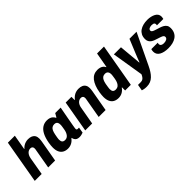

<svg xmlns="http://www.w3.org/2000/svg" viewBox="124 -1773 3020 3020"><g transform="rotate(-45 1634.0 -262.5)"><path d="M9 0 135 -724H290L246 -472H251Q269 -493 292 -508Q315 -523 342 -531Q369 -539 397 -539Q440 -539 470 -525.5Q500 -512 515.5 -485.5Q531 -459 531 -418Q531 -404 529 -388.5Q527 -373 525 -357L462 0H308L366 -332Q368 -340 368.5 -347Q369 -354 369 -360Q369 -377 363.5 -388Q358 -399 347 -405Q336 -411 319 -411Q300 -411 283 -403Q266 -395 252.5 -380.5Q239 -366 229.5 -345.5Q220 -325 215 -300L163 0Z M739 12Q690 12 654 -8.5Q618 -29 599 -69Q580 -109 580 -168Q580 -191 582.5 -217Q585 -243 590 -272Q606 -361 636.5 -420.5Q667 -480 712 -509.5Q757 -539 815 -539Q848 -539 873.5 -530.5Q899 -522 917 -505.5Q935 -489 948 -464H955L991 -527H1112L1088 -397Q1082 -366 1075.5 -330.5Q1069 -295 1063 -260.5Q1057 -226 1051.5 -197Q1046 -168 1043.5 -148.5Q1041 -129 1041 -125Q1041 -112 1047.5 -106Q1054 -100 1065 -100H1094L1078 -5Q1061 2 1039.5 7Q1018 12 996 12Q967 12 945.5 2.5Q924 -7 912 -29Q907 -36 903.5 -46Q900 -56 899 -67L893 -68Q865 -31 826 -9.5Q787 12 739 12ZM803 -116Q824 -116 841 -124.5Q858 -133 871.5 -150Q885 -167 894.5 -190.5Q904 -214 909 -244Q914 -276 917 -293.5Q920 -311 920.5 -321Q921 -331 921 -337Q921 -362 914.5 -379Q908 -396 893.5 -405Q879 -414 856 -414Q826 -414 805.5 -400Q785 -386 772.5 -358.5Q760 -331 752 -290Q745 -255 742 -235.5Q739 -216 738 -205.5Q737 -195 737 -188Q737 -152 752.5 -134Q768 -116 803 -116Z M1132 0 1224 -527H1352V-456H1358Q1377 -482 1402.5 -501Q1428 -520 1457 -529.5Q1486 -539 1517 -539Q1562 -539 1592 -525.5Q1622 -512 1638 -485Q1654 -458 1654 -418Q1654 -404 1652 -388.5Q1650 -373 1648 -357L1585 0H1431L1489 -332Q1491 -340 1491.5 -347Q1492 -354 1492 -360Q1492 -377 1486.5 -388Q1481 -399 1470 -405Q1459 -411 1442 -411Q1423 -411 1406 -403Q1389 -395 1375.5 -380.5Q1362 -366 1352.5 -345.5Q1343 -325 1339 -300L1286 0Z M1865 12Q1814 12 1778.5 -8.5Q1743 -29 1724.5 -69.5Q1706 -110 1706 -169Q1706 -190 1708.5 -214Q1711 -238 1715 -265Q1726 -332 1746 -383Q1766 -434 1793.5 -469Q1821 -504 1857.5 -521.5Q1894 -539 1939 -539Q1972 -539 1997 -531Q2022 -523 2040 -508Q2058 -493 2068 -471H2074L2119 -724H2273L2146 0H2020V-69H2014Q1987 -30 1949 -9Q1911 12 1865 12ZM1929 -114Q1959 -114 1979.5 -129Q2000 -144 2014 -172.5Q2028 -201 2035 -241Q2040 -272 2042.5 -289.5Q2045 -307 2046 -316.5Q2047 -326 2047 -334Q2047 -358 2040 -375Q2033 -392 2018.5 -401.5Q2004 -411 1981 -411Q1951 -411 1931 -397.5Q1911 -384 1898 -357Q1885 -330 1877 -289Q1871 -253 1868 -233.5Q1865 -214 1864 -203Q1863 -192 1863 -185Q1863 -149 1878.5 -131.5Q1894 -114 1929 -114Z M2304 199Q2270 199 2244.5 194Q2219 189 2207 184L2225 81H2288Q2313 81 2330.5 70Q2348 59 2360.5 40.5Q2373 22 2382 0L2296 -527H2454L2475 -296Q2478 -272 2480 -246.5Q2482 -221 2484 -197.5Q2486 -174 2487 -155H2493Q2499 -169 2504.5 -185Q2510 -201 2517 -218.5Q2524 -236 2531.5 -254.5Q2539 -273 2546 -291L2643 -527H2800L2553 -10Q2531 36 2506.5 74Q2482 112 2452.5 140.5Q2423 169 2386.5 184Q2350 199 2304 199Z M2973 12Q2926 12 2887 3.5Q2848 -5 2820 -21.5Q2792 -38 2777.5 -62.5Q2763 -87 2763 -119Q2763 -131 2765 -144Q2767 -157 2771 -169H2914Q2911 -161 2910 -154Q2909 -147 2909 -142Q2909 -126 2918 -115Q2927 -104 2943 -99Q2959 -94 2979 -94Q2994 -94 3009 -97Q3024 -100 3036.5 -106.5Q3049 -113 3056.5 -123Q3064 -133 3064 -148Q3064 -163 3055.5 -172.5Q3047 -182 3032.5 -189Q3018 -196 2999 -202Q2980 -208 2959 -215Q2933 -223 2907 -232.5Q2881 -242 2859.5 -257Q2838 -272 2825 -295Q2812 -318 2812 -351Q2812 -401 2830.5 -436.5Q2849 -472 2882 -495Q2915 -518 2958.5 -529Q3002 -540 3051 -540Q3091 -540 3126.5 -532Q3162 -524 3189.5 -509Q3217 -494 3232 -471.5Q3247 -449 3247 -418Q3247 -406 3244.5 -392.5Q3242 -379 3240 -371H3098Q3100 -381 3100 -385.5Q3100 -390 3100 -393Q3100 -407 3093 -416Q3086 -425 3072.5 -429Q3059 -433 3039 -433Q3024 -433 3011 -430Q2998 -427 2987.5 -421.5Q2977 -416 2971 -407Q2965 -398 2965 -386Q2965 -371 2977.5 -361Q2990 -351 3010 -344Q3030 -337 3054 -329Q3081 -321 3110 -311.5Q3139 -302 3164.5 -287.5Q3190 -273 3206 -249Q3222 -225 3222 -188Q3222 -134 3202.5 -95.5Q3183 -57 3148.5 -33.5Q3114 -10 3069.5 1Q3025 12 2973 12Z"/></g></svg>

Font: Archivo SemiCondensed ExtraBold
Style: Italic
Weight: 800
Width: 4
Italic angle: -10°
Designer: Hector Gatti
Foundry: Omnibus-Type
Version: Version 2.001